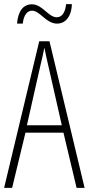

<svg xmlns="http://www.w3.org/2000/svg" viewBox="-20 -915 432 935"><path d="M63 -800H91C95 -843 114 -863 136 -863C175 -863 204 -800 258 -800C296 -800 328 -831 330 -895H302C298 -855 282 -831 257 -831C214 -831 188 -894 135 -894C95 -894 68 -863 63 -800ZM353 0H392L221 -714H171L0 0H39L104 -269H289ZM215 -596 281 -305H111L177 -597C185 -631 191 -654 196 -683C202 -654 207 -630 215 -596Z"/></svg>

Font: Noto Sans Sinhala UI ExtraCondensed ExtraLight
Style: Regular
Weight: 200
Width: 2
Designer: Jelle Bosma - Monotype Design Team
Foundry: Monotype Imaging Inc.
Version: Version 2.006